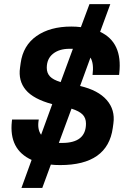

<svg xmlns="http://www.w3.org/2000/svg" viewBox="-20 -860 640 940"><path d="M520 -839.8 470.2 -704.1Q580.6 -652.8 564 -502L563 -493.2H433.1Q440.4 -548.8 422.9 -578.1L372.1 -439Q460.4 -418.5 502.4 -370.4Q544.4 -322.3 535.2 -255.9L532.2 -233.9Q507.3 -51.8 274.9 -51.8Q246.6 -51.8 229 -54.2L187 60.1H85L134.8 -77.1Q22.9 -127.9 38.1 -266.1L39.1 -274.9H169.9Q161.1 -229 181.2 -200.2L235.8 -350.1Q143.6 -375 106.2 -419.7Q68.8 -464.4 78.1 -528.8L81.1 -550.8Q92.8 -637.2 158.9 -683.6Q225.1 -730 329.1 -730Q353.5 -730 376 -727.1L418 -839.8ZM400.9 -254.9Q400.9 -282.2 384.5 -299.1Q368.2 -315.9 330.1 -328.1L268.1 -160.2H284.2Q400.9 -160.2 400.9 -254.9ZM209 -527.8Q209 -502.4 224.6 -485.8Q240.2 -469.2 276.9 -458L336.9 -621.1H319.8Q270 -621.1 239.5 -596.7Q209 -572.3 209 -527.8Z"/></svg>

Font: Cooper Hewitt
Style: Semibold Italic
Weight: 710
Designer: Village Type and Design LLC
Foundry: Cooper Hewitt Smithsonian Design Museum
Version: 1.000